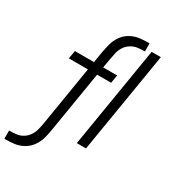

<svg xmlns="http://www.w3.org/2000/svg" viewBox="-273 -891 1080 1212"><g transform="rotate(30 267.0 -285.0)"><path d="M-42 205H-37Q-4 205 29.5 201Q63 197 94.5 179.5Q126 162 146.5 132.5Q167 103 176 70.5Q185 38 190 5L263 -438H365L375 -497H273L285 -565Q289 -589 294.5 -613Q300 -637 314 -659Q328 -681 350.5 -695Q373 -709 397.5 -712.5Q422 -716 446 -716H451V-775H446Q413 -775 379.5 -771Q346 -767 314.5 -749.5Q283 -732 262.5 -702.5Q242 -673 233.5 -640.5Q225 -608 219 -575L206 -497H67L57 -438H196L125 -5Q121 19 115 43Q109 67 95 89Q81 111 58.5 125Q36 139 11.5 142Q-13 145 -37 145H-42ZM368 0H435L556 -735H489Z"/></g></svg>

Font: Iosevka Sparkle Light
Style: Italic
Weight: 300
Italic angle: -9°
Designer: Belleve Invis
Foundry: Belleve Invis
Version: Version 4.5.0; ttfautohint (v1.8.3)